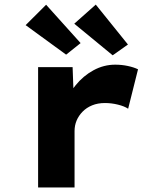

<svg xmlns="http://www.w3.org/2000/svg" viewBox="-20 -827 701 847"><path d="M148.1 0V-530.7H300.3L307.2 -343.3L266.1 -357.4Q279.7 -409 313.4 -450.6Q347 -492.3 392.4 -517Q437.7 -541.7 488.3 -541.7Q516.9 -541.7 543.7 -536Q570.5 -530.3 588.9 -521.3L545.3 -347.4Q528.4 -358.6 499.9 -365.5Q471.4 -372.5 443.1 -372.5Q411.2 -372.5 386.5 -362.3Q361.7 -352.2 344.4 -334.5Q327.1 -316.8 318 -295.3Q308.9 -273.7 308.9 -248.9V0ZM477.1 -583 307.6 -722.4 402.5 -806.7 544.4 -630.6ZM271.7 -585.9 93.1 -716.1 183.4 -806.1 335.6 -636.9Z"/></svg>

Font: Lexend Giga
Style: Regular
Weight: 400
Designer: Bonnie Shaver-Troup, Thomas Jockin
Foundry: Lexend
Version: Version 1.007